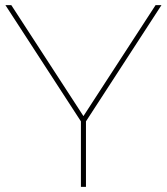

<svg xmlns="http://www.w3.org/2000/svg" viewBox="-20 -726 647 746"><path d="M314 -254.4V0H294.4V-254.4L1 -706.1H23.9L304.2 -274.9L584.5 -706.1H607.4Z"/></svg>

Font: Fortheenas_01
Style: Regular
Weight: 100
Designer: Situjuh Nazara
Version: Version 1.10 September 8, 2014